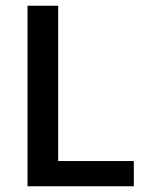

<svg xmlns="http://www.w3.org/2000/svg" viewBox="-20 -650 500 670"><path d="M76 -630H183V-88H447V0H76Z"/></svg>

Font: Mukta Medium
Style: Regular
Weight: 500
Designer: Girish Dalvi and Yashodeep Gholap
Foundry: Ek Type
Version: Version 2.538;PS 1.002;hotconv 16.6.51;makeotf.lib2.5.65220;